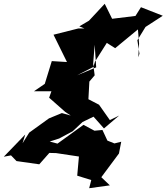

<svg xmlns="http://www.w3.org/2000/svg" viewBox="-39 -938 878 1012"><path d="M696 -655 685 -726 728 -796 819 -855 704 -900 675 -854 552 -839 513 -918 430 -829 379 -799 406 -788H374L243 -755L314 -611L234 -616L197 -496L140 -457H232L220 -423L305 -348L334 -329L287 -342L219 -314L115 -239L80 -183L94 -229L-19 -112L19 -119L48 -89L168 -72L221 -132L257 -131L377 -113L368 -12L442 11L431 54L540 39L495 -4L588 -129L600 -191L564 -182L527 -197L501 -253L459 -249L401 -280L264 -181L223 -192L273 -208L344 -246L396 -295L454 -323L509 -261L589 -329L540 -305L483 -386L427 -415L432 -508L460 -541L452 -602L460 -702L468 -583L367 -541L453 -585L462 -614L524 -712L568 -684L688 -783L694 -709L690 -636Z"/></svg>

Font: Hussar Lance
Style: Italic
Weight: 700
Foundry: Cannot Into Space Fonts, PlusOne Fonts
Version: Version 2.27